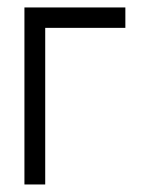

<svg xmlns="http://www.w3.org/2000/svg" viewBox="-20 -490 390 510"><path d="M100.1 0H44.9V-470.2H313V-416H100.1Z"/></svg>

Font: Kreadon Light
Style: Regular
Weight: 300
Designer: kohakuno
Foundry: StudioGnu
Version: Version 1.000;Glyphs 3.1.2 (3151)